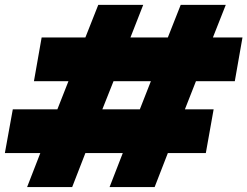

<svg xmlns="http://www.w3.org/2000/svg" viewBox="-31 -760 1005 780"><path d="M537.1 -315.9 582 -430.2H430.2L384.8 -315.9ZM414.1 0 467.8 -138.2H315.9L262.2 0H79.1L132.8 -138.2H-11.2L21 -315.9H202.1L247.1 -430.2H106.9L138.2 -607.9H315.9L368.2 -740.2H550.8L499 -607.9H650.9L703.1 -740.2H886.2L834 -607.9H954.1L922.9 -430.2H765.1L720.2 -315.9H836.9L805.2 -138.2H650.9L597.2 0Z"/></svg>

Font: Poppins ExtraBold
Style: Italic
Weight: 800
Italic angle: -10°
Designer: Ninad Kale (Devanagari), Jonny Pinhorn (Latin)
Foundry: Indian Type Foundry
Version: Version 3.200;PS 1.000;hotconv 16.6.54;makeotf.lib2.5.65590